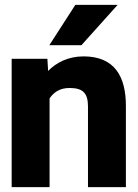

<svg xmlns="http://www.w3.org/2000/svg" viewBox="-20 -770 568 790"><path d="M28 0H184V-365C200 -389 225 -408 266 -408C321 -408 342 -387 342 -332V0H498V-334C498 -456 451 -538 324 -538C261 -538 212 -513 178 -478L175 -528H28ZM183 -584H315L464 -750H290Z"/></svg>

Font: Asimov Pro
Style: Blk
Weight: 900
Designer: Google
Version: Version 2.000980; 2014